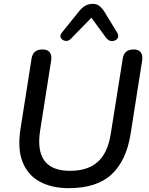

<svg xmlns="http://www.w3.org/2000/svg" viewBox="-20 -969 773 998"><path d="M338 9Q249 9 186.5 -25Q124 -59 97 -128Q70 -197 87 -302L144 -664Q151 -712 201 -712Q227 -712 238.5 -697Q250 -682 246 -655L189 -293Q155 -81 344 -81Q435 -81 487.5 -127Q540 -173 556 -275L618 -664Q625 -712 675 -712Q700 -712 711.5 -697Q723 -682 719 -655L659 -274Q637 -134 560 -62.5Q483 9 338 9ZM350 -769Q336 -754 320 -756.5Q304 -759 296.5 -771.5Q289 -784 302 -800L394 -914Q423 -949 462 -949Q482 -949 496 -938.5Q510 -928 522 -909L588 -801Q600 -782 590.5 -769Q581 -756 563 -755.5Q545 -755 531 -773L455 -877Z"/></svg>

Font: Nunito SemiBold
Style: Italic
Weight: 600
Italic angle: -9°
Designer: Vernon Adams
Foundry: Vernon Adams
Version: Version 3.601; ttfautohint (v1.8.2.53-6de2)